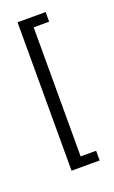

<svg xmlns="http://www.w3.org/2000/svg" viewBox="-218 -953 754 1269"><g transform="rotate(-20 159.0 -319.0)"><path d="M277.8 178.2H80.1V-865.7H277.8V-797.9H168.9V109.9H277.8ZM220.2 -780.3ZM215.3 -908.7ZM190.4 -65.9ZM201.2 271Z"/></g></svg>

Font: Noto Sans Malayalam UI
Style: Regular
Weight: 400
Designer: Monotype Design team
Foundry: Monotype Imaging Inc.
Version: Version 1.03